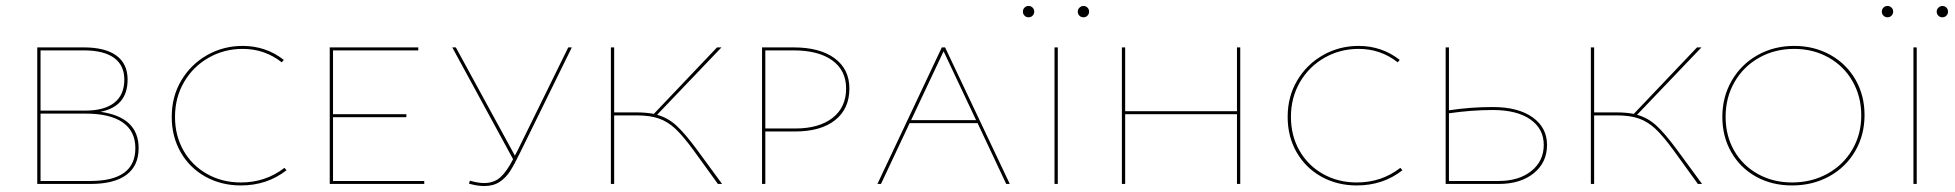

<svg xmlns="http://www.w3.org/2000/svg" viewBox="-20 -617 6559 644"><path d="M445 -120Q445 -61 404 -30.5Q363 0 283 0H105V-458H261Q333 -458 370.5 -430.5Q408 -403 408 -350Q408 -260 317 -242Q445 -224 445 -120ZM116 -448V-246H266Q330 -246 363.5 -272.5Q397 -299 397 -350Q397 -398 362.5 -423Q328 -448 261 -448ZM434 -120Q434 -177 391.5 -206.5Q349 -236 266 -236H116V-10H283Q434 -10 434 -120Z M556 -225Q556 -293 588 -347Q620 -401 674.5 -432Q729 -463 794 -463Q872 -463 932 -416L925 -408Q868 -453 794 -453Q732 -453 680 -423.5Q628 -394 597.5 -342Q567 -290 567 -225Q567 -162 595.5 -112Q624 -62 674.5 -33.5Q725 -5 788 -5Q871 -5 934 -54L941 -46Q876 5 788 5Q722 5 669 -24.5Q616 -54 586 -106.5Q556 -159 556 -225Z M1403 -10V0H1086V-458H1383V-448H1097V-234H1343V-224H1097V-10Z M1898 -458 1725 -106Q1705 -65 1691 -43Q1677 -21 1656 -7Q1635 7 1604 7Q1581 7 1553 -1L1556 -11Q1584 -3 1603 -3Q1637 -3 1658.5 -22.5Q1680 -42 1701 -83L1497 -458H1509L1707 -95L1715 -110L1886 -458Z M2402 0H2388L2307 -112Q2272 -160 2246 -184.5Q2220 -209 2190 -219.5Q2160 -230 2115 -230H2040V0H2029V-458H2040V-240H2116Q2146 -240 2173 -235L2385 -458H2400L2184 -232Q2220 -222 2248.5 -196Q2277 -170 2317 -116Z M2829 -320Q2829 -252 2781 -214Q2733 -176 2647 -176H2547V0H2536V-458H2642Q2730 -458 2779.5 -421.5Q2829 -385 2829 -320ZM2818 -320Q2818 -381 2771.5 -414.5Q2725 -448 2642 -448H2547V-186H2647Q2727 -186 2772.5 -221.5Q2818 -257 2818 -320Z M3259 -204H3031L2935 0H2923L3139 -458H3150L3367 0H3355ZM3254 -214 3145 -445 3036 -214Z M3411 -578Q3411 -586 3416.5 -591.5Q3422 -597 3430 -597Q3438 -597 3443.5 -591.5Q3449 -586 3449 -578Q3449 -570 3443.5 -564.5Q3438 -559 3430 -559Q3422 -559 3416.5 -564.5Q3411 -570 3411 -578ZM3595 -578Q3595 -586 3601 -591.5Q3607 -597 3614 -597Q3622 -597 3627.5 -591.5Q3633 -586 3633 -578Q3633 -570 3627.5 -564.5Q3622 -559 3614 -559Q3606 -559 3600.5 -564.5Q3595 -570 3595 -578ZM3517 -458H3528V0H3517Z M4140 -458V0H4129V-234H3754V0H3743V-458H3754V-244H4129V-458Z M4299 -225Q4299 -293 4331 -347Q4363 -401 4417.5 -432Q4472 -463 4537 -463Q4615 -463 4675 -416L4668 -408Q4611 -453 4537 -453Q4475 -453 4423 -423.5Q4371 -394 4340.5 -342Q4310 -290 4310 -225Q4310 -162 4338.5 -112Q4367 -62 4417.5 -33.5Q4468 -5 4531 -5Q4614 -5 4677 -54L4684 -46Q4619 5 4531 5Q4465 5 4412 -24.5Q4359 -54 4329 -106.5Q4299 -159 4299 -225Z M5169 -131Q5169 -72 5124.5 -36Q5080 0 5007 0H4829V-458H4840V-247Q4912 -258 4987 -258Q5072 -258 5120.5 -223.5Q5169 -189 5169 -131ZM5158 -131Q5158 -185 5113 -216.5Q5068 -248 4987 -248Q4916 -248 4840 -237V-10H5007Q5075 -10 5116.5 -43.5Q5158 -77 5158 -131Z M5689 0H5675L5594 -112Q5559 -160 5533 -184.5Q5507 -209 5477 -219.5Q5447 -230 5402 -230H5327V0H5316V-458H5327V-240H5403Q5433 -240 5460 -235L5672 -458H5687L5471 -232Q5507 -222 5535.5 -196Q5564 -170 5604 -116Z M5757 -225Q5757 -292 5788.5 -346.5Q5820 -401 5875 -432Q5930 -463 5998 -463Q6065 -463 6119 -433Q6173 -403 6203.5 -350Q6234 -297 6234 -231Q6234 -164 6202.5 -110Q6171 -56 6115.5 -25.5Q6060 5 5991 5Q5923 5 5870 -24.5Q5817 -54 5787 -106.5Q5757 -159 5757 -225ZM6223 -230Q6223 -293 6194 -344Q6165 -395 6113.5 -424Q6062 -453 5998 -453Q5933 -453 5880.5 -423.5Q5828 -394 5798 -342Q5768 -290 5768 -225Q5768 -162 5796.5 -112Q5825 -62 5876 -33.5Q5927 -5 5991 -5Q6056 -5 6109 -34Q6162 -63 6192.5 -114.5Q6223 -166 6223 -230Z M6292 -578Q6292 -586 6297.5 -591.5Q6303 -597 6311 -597Q6319 -597 6324.5 -591.5Q6330 -586 6330 -578Q6330 -570 6324.5 -564.5Q6319 -559 6311 -559Q6303 -559 6297.5 -564.5Q6292 -570 6292 -578ZM6476 -578Q6476 -586 6482 -591.5Q6488 -597 6495 -597Q6503 -597 6508.5 -591.5Q6514 -586 6514 -578Q6514 -570 6508.5 -564.5Q6503 -559 6495 -559Q6487 -559 6481.5 -564.5Q6476 -570 6476 -578ZM6398 -458H6409V0H6398Z"/></svg>

Font: Ysabeau SC Hairline
Style: Regular
Weight: 100
Designer: Christian Thalmann (Catharsis Fonts)
Version: Version 0.003